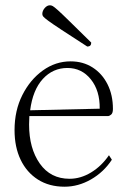

<svg xmlns="http://www.w3.org/2000/svg" viewBox="-20 -694 483 726"><path d="M224 12Q166 12 123.5 -15Q81 -42 58 -90Q35 -138 35 -202Q35 -276 64.5 -334.5Q94 -393 142 -427.5Q190 -462 247 -462Q294 -462 330 -439Q366 -416 386.5 -375.5Q407 -335 407 -282Q407 -266 400 -260.5Q393 -255 389 -255H91Q90 -240 90 -223Q90 -133 130.5 -75.5Q171 -18 243 -18Q285 -18 324.5 -42Q364 -66 392 -107L403 -90Q372 -43 324 -15.5Q276 12 224 12ZM235 -437Q180 -437 142 -395.5Q104 -354 94 -277L357 -283Q358 -351 323.5 -394Q289 -437 235 -437ZM310 -518Q248 -558 213 -581Q178 -604 162.5 -615.5Q147 -627 143.5 -631.5Q140 -636 140 -641Q140 -653 149 -663.5Q158 -674 169 -674Q174 -674 179.5 -671Q185 -668 199.5 -655Q214 -642 243.5 -613Q273 -584 325 -533Q325 -518 310 -518Z"/></svg>

Font: Petrona ExtraLight
Style: Regular
Weight: 200
Designer: Ringo R. Seeber
Foundry: Ringo R. Seeber
Version: Version 2.001; ttfautohint (v1.8.3)